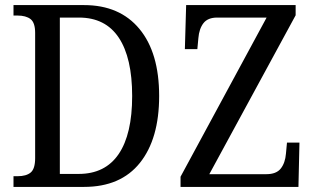

<svg xmlns="http://www.w3.org/2000/svg" viewBox="-20 -734 1233 754"><path d="M33 -42H49Q83 -42 100.5 -56.5Q118 -71 118 -113V-605Q118 -645 100 -659Q82 -673 48 -673H33V-714H310Q450 -714 527.5 -620.5Q605 -527 605 -357Q605 -189 529.5 -94.5Q454 0 310 0H33ZM289 -51Q393 -51 446 -129Q499 -207 499 -357Q499 -507 446.5 -586Q394 -665 290 -665H215V-51ZM689 -40 1027 -665H833Q796 -665 779 -643Q762 -621 759 -584L755 -541H706L711 -714H1141V-674L802 -50H1026Q1065 -50 1082.5 -72Q1100 -94 1103 -131L1107 -174H1156L1152 0H689Z"/></svg>

Font: Noto Serif Narrow
Style: Regular
Weight: 400
Width: 4
Designer: Monotype Design Team
Foundry: Monotype Imaging Inc.
Version: Version 1.001